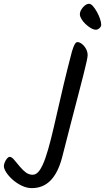

<svg xmlns="http://www.w3.org/2000/svg" viewBox="-241 -729 544 994"><path d="M282.9 -601.2Q282.9 -590.7 273.5 -582.9Q264.2 -575.1 255.7 -575.1Q244 -575.1 229.5 -583.5Q215.1 -591.9 202 -604.3Q188.9 -616.7 180.7 -630.5Q172.5 -644.3 172.5 -654.7Q172.5 -666.7 179.9 -679.4Q187.3 -692 198.4 -700.7Q209.6 -709.3 220.3 -709.3Q229.7 -709.3 240.3 -697.2Q250.9 -685.1 260.7 -667.6Q270.4 -650.1 276.7 -631.8Q282.9 -613.6 282.9 -601.2ZM131.4 -462.2Q139.6 -489.6 146.1 -500.3Q152.7 -511.1 159.5 -511.1Q171 -511.1 183.4 -501.2Q195.8 -491.3 204.3 -475.9Q212.7 -460.4 212.7 -443.4Q212.7 -433.8 207.1 -408.8Q201.5 -383.8 190.9 -341.5Q180.3 -299.2 164.2 -237.9Q148.2 -176.5 127.1 -95.4Q106 -14.3 80 87.9Q58.8 167.1 20 206Q-18.8 244.9 -76.1 244.9Q-102.4 244.9 -128.3 232.4Q-154.2 219.9 -175.1 201.6Q-195.9 183.2 -208.5 163.7Q-221 144.2 -221 131.1Q-221 122.7 -216.2 111.1Q-211.5 99.6 -204.4 91.3Q-197.2 83 -190.8 83Q-180 83 -166.4 99.9Q-152.9 116.8 -137.2 134.8Q-121.5 153.5 -106.1 164.6Q-90.7 175.7 -71.5 175.7Q-52.2 175.7 -36.3 153.2Q-20.4 130.8 -6 89.3Q8.4 47.8 22.8 -9.7Q37.2 -67.3 53.2 -138.7Q69.2 -210.1 88.6 -291.6Q108 -373 131.4 -462.2Z"/></svg>

Font: Kalam Variable Light
Style: Regular
Weight: 300
Designer: Lipi Raval, Jonny Pinhorn
Foundry: Indian Type Foundry
Version: Version 3.000